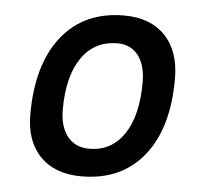

<svg xmlns="http://www.w3.org/2000/svg" viewBox="-44 -573 674 629"><g transform="rotate(5 293.0 -258.5)"><path d="M245.1 9.8Q158.7 9.8 110.1 -39.8Q61.5 -89.4 61.5 -177.7Q61.5 -342.8 135.3 -435.1Q209 -527.3 339.8 -527.3Q426.3 -527.3 474.9 -476.6Q523.4 -425.8 523.4 -335Q523.4 -172.4 450 -81.3Q376.5 9.8 245.1 9.8ZM263.2 -82.5Q336.4 -82.5 377.7 -143.8Q418.9 -205.1 418.9 -314Q418.9 -370.6 394.5 -402.6Q370.1 -434.6 325.7 -434.6Q250.5 -434.6 208.3 -373.5Q166 -312.5 166 -203.6Q166 -146.5 191.7 -114.5Q217.3 -82.5 263.2 -82.5Z"/></g></svg>

Font: Cascadia Mono PL
Style: Italic
Weight: 400
Italic angle: -10°
Monospace: yes
Designer: Aaron Bell
Foundry: Saja Typeworks
Version: Version 2404.023; ttfautohint (v1.8.4)